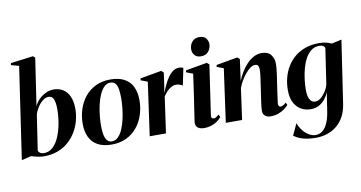

<svg xmlns="http://www.w3.org/2000/svg" viewBox="-95 -1074 2979 1583"><g transform="rotate(-10 1395.0 -283.0)"><path d="M209 -404Q222 -436 247.5 -461.5Q273 -487 305 -502.2Q337 -517.5 370.5 -517.5Q414.5 -517.5 448.2 -497.2Q482 -477 501.5 -435.5Q521 -394 521 -330Q521 -279.5 507.8 -230Q494.5 -180.5 468.2 -137Q442 -93.5 403.5 -60Q365 -26.5 314 -7.5Q263 11.5 200.5 11.5Q172.5 11.5 144.5 5.2Q116.5 -1 94 -8.5L13 11L126 -758.5L60.5 -776.5L63 -792.5L251 -817L268.5 -803.5ZM155.5 -42.5Q159 -32.5 171 -23.5Q183 -14.5 204 -14.5Q240 -14.5 267.8 -35.5Q295.5 -56.5 315.5 -91.8Q335.5 -127 348.5 -171Q361.5 -215 367.8 -262Q374 -309 374 -353Q374 -408 361.8 -436.5Q349.5 -465 319 -465Q295.5 -465 270.8 -445.8Q246 -426.5 227 -396.8Q208 -367 200 -337Z M845.5 -517.5Q918 -517.5 964 -491.8Q1010 -466 1032 -419.2Q1054 -372.5 1054 -308Q1054 -244.5 1035.2 -186.8Q1016.5 -129 980 -84Q943.5 -39 890 -13Q836.5 13 766.5 13Q695 13 649 -13Q603 -39 581 -86Q559 -133 559 -194.5Q559 -260.5 578 -318.8Q597 -377 633.8 -421.8Q670.5 -466.5 723.8 -492Q777 -517.5 845.5 -517.5ZM841.5 -492Q812.5 -492 790 -470Q767.5 -448 751.2 -411.5Q735 -375 724.8 -330.2Q714.5 -285.5 709.8 -239Q705 -192.5 705 -152Q705 -113 711 -81.5Q717 -50 731.8 -31.2Q746.5 -12.5 772.5 -12.5Q801.5 -12.5 824 -34.8Q846.5 -57 862.5 -93.8Q878.5 -130.5 888.8 -175.5Q899 -220.5 903.8 -266.8Q908.5 -313 908.5 -353Q908.5 -391 903.8 -422.5Q899 -454 884.8 -473Q870.5 -492 841.5 -492Z M1085.5 0 1148 -446 1091.5 -467.5 1094 -483 1271.5 -514.5 1291 -498 1279 -411 1266.5 -328.5Q1278 -360.5 1293.2 -393.5Q1308.5 -426.5 1327.5 -454Q1346.5 -481.5 1369.8 -498.2Q1393 -515 1419.5 -515Q1435 -515 1443.8 -512.2Q1452.5 -509.5 1456.5 -507L1427 -364Q1423.5 -368 1406.8 -374.5Q1390 -381 1372 -381Q1354.5 -381 1338.5 -373.2Q1322.5 -365.5 1308.8 -353.8Q1295 -342 1284 -328.2Q1273 -314.5 1264.5 -302L1221.5 0Z M1536.5 11.5Q1518.5 11.5 1502.2 5.2Q1486 -1 1476.8 -16Q1467.5 -31 1471 -56Q1471.5 -62 1475.5 -87.5Q1479.5 -113 1485.5 -152.8Q1491.5 -192.5 1498.8 -241.2Q1506 -290 1513.5 -342.8Q1521 -395.5 1528 -446L1471.5 -467.5L1474 -483L1653.5 -514.5L1673 -498L1612.5 -84.5Q1610.5 -65.5 1615.8 -59.5Q1621 -53.5 1629.5 -53.5Q1641 -53.5 1651 -58.8Q1661 -64 1674.5 -78L1686 -55.5Q1672 -38 1650.8 -22.5Q1629.5 -7 1601 2.2Q1572.5 11.5 1536.5 11.5ZM1617 -575.5Q1583 -575.5 1564.8 -596.2Q1546.5 -617 1546.5 -644.5Q1546.5 -682.5 1568.5 -708.5Q1590.5 -734.5 1629 -734.5Q1667 -734.5 1684.5 -712.8Q1702 -691 1702 -665Q1702 -629 1680.2 -602.2Q1658.5 -575.5 1617 -575.5Z M1903.5 -318.5Q1917 -353.5 1937.8 -388Q1958.5 -422.5 1985.5 -451.5Q2012.5 -480.5 2044.2 -498Q2076 -515.5 2112 -515.5Q2164.5 -515.5 2189.2 -484.8Q2214 -454 2214 -410.5Q2214 -385 2211 -357.5Q2208 -330 2203.5 -300.8Q2199 -271.5 2194.5 -241Q2190.5 -213.5 2186 -182.8Q2181.5 -152 2178 -125.2Q2174.5 -98.5 2172.5 -82.5Q2172.5 -65.5 2178 -59.5Q2183.5 -53.5 2191 -53.5Q2200 -53.5 2212 -59.2Q2224 -65 2237 -78.5L2248 -57.5Q2235.5 -43 2214.5 -27Q2193.5 -11 2163.2 0.2Q2133 11.5 2093 11.5Q2079 11.5 2064.8 5.8Q2050.5 0 2041.5 -13Q2032.5 -26 2032.5 -48Q2032.5 -57.5 2034.5 -76.8Q2036.5 -96 2040 -121Q2043.5 -146 2047.5 -172.5Q2051.5 -199 2055 -222Q2058.5 -248 2062 -271.8Q2065.5 -295.5 2068.5 -316.2Q2071.5 -337 2073 -353.2Q2074.5 -369.5 2074.5 -379.5Q2074.5 -395.5 2071.8 -406.5Q2069 -417.5 2062 -423Q2055 -428.5 2041.5 -428.5Q2023.5 -428.5 2002.5 -413.8Q1981.5 -399 1960.8 -374.2Q1940 -349.5 1922.8 -319.8Q1905.5 -290 1895 -260L1859 0H1722.5L1784.5 -446L1728.5 -467.5L1730.5 -483L1908.5 -514.5L1928 -498Z M2702 15Q2693 75 2668.8 119.2Q2644.5 163.5 2608.5 192.5Q2572.5 221.5 2528 236Q2483.5 250.5 2434.5 250.5Q2393 250.5 2359 244.8Q2325 239 2298.2 228Q2271.5 217 2250.5 200.5L2295.5 104Q2309 140.5 2331.5 168.5Q2354 196.5 2381.2 212Q2408.5 227.5 2436 227.5Q2469.5 227.5 2494.5 207Q2519.5 186.5 2536.5 147.8Q2553.5 109 2562 54L2586.5 -105.5Q2575.5 -76 2554.2 -49Q2533 -22 2502.5 -5.5Q2472 11 2432.5 11Q2391 11 2354.8 -8.2Q2318.5 -27.5 2295.8 -69.2Q2273 -111 2273 -177.5Q2273 -231 2286.2 -280.8Q2299.5 -330.5 2325.5 -373Q2351.5 -415.5 2390 -447.2Q2428.5 -479 2479.5 -496.5Q2530.5 -514 2593.5 -514Q2626.5 -514 2651.2 -508Q2676 -502 2697 -492L2780.5 -510.5ZM2638 -465.5Q2635 -476 2624 -483.8Q2613 -491.5 2591 -491.5Q2551.5 -491.5 2522.8 -469.2Q2494 -447 2474.2 -410.5Q2454.5 -374 2442.5 -329.2Q2430.5 -284.5 2425 -238.8Q2419.5 -193 2419.5 -154Q2419.5 -120.5 2424.8 -99.2Q2430 -78 2438.8 -66Q2447.5 -54 2458.5 -49.2Q2469.5 -44.5 2481 -44.5Q2504 -44.5 2527 -63.2Q2550 -82 2568.5 -111Q2587 -140 2594 -170Z"/></g></svg>

Font: Merriweather 144pt
Style: Bold Italic
Weight: 700
Italic angle: -7.8°
Version: Version 2.101